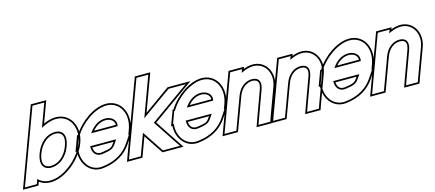

<svg xmlns="http://www.w3.org/2000/svg" viewBox="-78 -1485 4972 2193"><g transform="rotate(-15 2408.0 -389.0)"><path d="M172.2 -6.1 151.6 50H11.6L37.4 -20L133.6 -281L309.9 -759L335.7 -829H475.7L449.9 -759L375.1 -556.1C435.4 -591.4 498.6 -612.6 556.1 -613C715.1 -613 797.3 -451 733.6 -281C670.6 -110 471.2 51 311.6 50C254.1 50 206.5 29 172.2 -6.1ZM273.6 -281C230.1 -163 267.8 -89 363.2 -90C459.2 -90 550.7 -162 593.6 -281C637.5 -400 600.1 -472 504.4 -473C408.4 -473 317.5 -400 273.6 -281ZM180.9 28.1C217.6 55.6 261 70 311.5 70C482.6 71.1 686.8 -96.2 752.4 -274C767.7 -315 775.2 -356 775.3 -394.7C775.6 -525.2 691.3 -633 556 -633C509 -632.7 458.6 -619.1 411.7 -597.7L504.4 -849H321.8L-17.1 70H165.5ZM292.4 -274.1C334.3 -387.6 419.3 -453 504.3 -453C520.1 -452.8 533.8 -450.4 544.8 -446.4C589 -430.3 609.4 -381.6 574.8 -287.9C534 -174.4 448.7 -110 363.1 -110C346.8 -109.8 333.4 -112.1 322.2 -116.1C278.8 -131.8 258.3 -181.6 292.4 -274.1Z M903.5 -351H1214.4C1232.5 -400 1195.1 -472 1099.4 -473C1024.8 -473 952.7 -428 903.5 -351ZM711.8 -211H702.8L728.6 -281L754.4 -351H762.2C846.8 -494.4 1015.3 -612.1 1151.1 -613C1310.1 -613 1391.7 -452 1328.6 -281L1307.2 -223H1314.2L1254 -133C1189.6 -37 1086.6 31 932.9 49C786.7 68 693.6 -63.3 711.8 -211ZM1160.2 -211H852.9C847.5 -131 892.7 -79.5 964.8 -89H965.8C1076.4 -104 1097.1 -117 1134.8 -173ZM942.8 -371C987.4 -424.5 1043.3 -453 1099.3 -453C1103 -453 1107 -452.8 1110.6 -452.5C1177 -447.1 1201.4 -402.9 1198.6 -371ZM689.9 -191C688.9 -170.4 689.6 -154.2 691.9 -136C707.6 -12.8 801 86.3 935.4 68.8C1093.8 50.3 1203 -21 1270.7 -121.9L1351.7 -243H1335.9L1347.4 -274.1C1362.6 -315.4 1369.9 -356.4 1370 -395.2C1370.2 -525.8 1286.3 -633 1151 -633C1007.8 -632.1 840 -514.1 750.9 -371H740.5L674.1 -191ZM1122.8 -191 1118.2 -184.2C1083.3 -132.3 1071.6 -123.6 964.5 -109H963.5L962.2 -108.8C959.3 -108.5 956.5 -108.2 953.8 -108C905.6 -105.4 875.5 -135.4 872.6 -191Z M1532.8 -360 1859.7 -593 1888.1 -613H2089.1L1920.8 -493L1625 -282L1764.8 -70L1844.6 50H1643.6L1629.9 30L1475.2 -203.9L1407.4 -20L1381.6 50H1241.6L1267.4 -20L1338.2 -212L1389.8 -352L1539.9 -759L1565.7 -829H1705.7L1679.9 -759ZM1574 -414 1734.4 -849H1551.8L1212.9 70H1395.5L1480.3 -159.9L1613.3 41.1L1633 70H1881.9L1781.5 -81L1652.3 -276.9L2151.5 -633H1881.7L1848.1 -609.3Z M2033.5 -351H2344.4C2362.5 -400 2325.1 -472 2229.4 -473C2154.8 -473 2082.7 -428 2033.5 -351ZM1841.8 -211H1832.8L1858.6 -281L1884.4 -351H1892.2C1976.8 -494.4 2145.3 -612.1 2281.1 -613C2440.1 -613 2521.7 -452 2458.6 -281L2437.2 -223H2444.2L2384 -133C2319.6 -37 2216.6 31 2062.9 49C1916.7 68 1823.6 -63.3 1841.8 -211ZM2290.2 -211H1982.9C1977.5 -131 2022.7 -79.5 2094.8 -89H2095.8C2206.4 -104 2227.1 -117 2264.8 -173ZM2072.8 -371C2117.4 -424.5 2173.3 -453 2229.3 -453C2233 -453 2237 -452.8 2240.6 -452.5C2307 -447.1 2331.4 -402.9 2328.6 -371ZM1819.9 -191C1818.9 -170.4 1819.6 -154.2 1821.9 -136C1837.6 -12.8 1931 86.3 2065.4 68.8C2223.8 50.3 2333 -21 2400.7 -121.9L2481.7 -243H2465.9L2477.4 -274.1C2492.6 -315.4 2499.9 -356.4 2500 -395.2C2500.2 -525.8 2416.3 -633 2281 -633C2137.8 -632.1 1970 -514.1 1880.9 -371H1870.5L1804.1 -191ZM2252.8 -191 2248.2 -184.2C2213.3 -132.3 2201.6 -123.6 2094.5 -109H2093.5L2092.2 -108.8C2089.3 -108.5 2086.5 -108.2 2083.8 -108C2035.6 -105.4 2005.5 -135.4 2002.6 -191Z M2741 -572.2C2789.9 -597.6 2840.3 -612.7 2886.1 -613C3027.1 -613 3105.1 -472 3050.2 -326L2937.4 -20L2912.2 51H2773.2L2798 -19L2910.2 -326C2944.5 -419 2914.1 -472 2834.4 -473C2755.4 -473 2684.5 -419 2650.2 -326L2624.4 -256L2537.4 -20L2511.6 50H2371.6L2397.4 -20L2484.4 -256L2510.2 -326L2590.2 -543L2616.1 -613H2756.1ZM2776.3 -610.1 2784.8 -633H2602.1L2342.9 70H2525.5L2669 -319.1C2701.1 -406.1 2765.5 -453 2834.3 -453C2848.5 -452.8 2860.6 -450.7 2869.9 -447.2C2902.1 -435.4 2917.5 -403.5 2891.4 -332.9L2779.2 -25.8L2744.9 71H2926.3L2956.2 -13.2L3069 -319C3081.7 -352.9 3087.8 -387 3087.9 -419.4C3088.1 -535.8 3008.6 -633 2886 -633C2850.2 -632.7 2812.6 -624.1 2776.3 -610.1Z M3316 -572.2C3364.9 -597.6 3415.3 -612.7 3461.1 -613C3602.1 -613 3680.1 -472 3625.2 -326L3512.4 -20L3487.2 51H3348.2L3373 -19L3485.2 -326C3519.5 -419 3489.1 -472 3409.4 -473C3330.4 -473 3259.5 -419 3225.2 -326L3199.4 -256L3112.4 -20L3086.6 50H2946.6L2972.4 -20L3059.4 -256L3085.2 -326L3165.2 -543L3191.1 -613H3331.1ZM3351.3 -610.1 3359.8 -633H3177.1L2917.9 70H3100.5L3244 -319.1C3276.1 -406.1 3340.5 -453 3409.3 -453C3423.5 -452.8 3435.6 -450.7 3444.9 -447.2C3477.1 -435.4 3492.5 -403.5 3466.4 -332.9L3354.2 -25.8L3319.9 71H3501.3L3531.2 -13.2L3644 -319C3656.7 -352.9 3662.8 -387 3662.9 -419.4C3663.1 -535.8 3583.6 -633 3461 -633C3425.2 -632.7 3387.6 -624.1 3351.3 -610.1Z M3778.5 -351H4089.4C4107.5 -400 4070.1 -472 3974.4 -473C3899.8 -473 3827.7 -428 3778.5 -351ZM3586.8 -211H3577.8L3603.6 -281L3629.4 -351H3637.2C3721.8 -494.4 3890.3 -612.1 4026.1 -613C4185.1 -613 4266.7 -452 4203.6 -281L4182.2 -223H4189.2L4129 -133C4064.6 -37 3961.6 31 3807.9 49C3661.7 68 3568.6 -63.3 3586.8 -211ZM4035.2 -211H3727.9C3722.5 -131 3767.7 -79.5 3839.8 -89H3840.8C3951.4 -104 3972.1 -117 4009.8 -173ZM3817.8 -371C3862.4 -424.5 3918.3 -453 3974.3 -453C3978 -453 3982 -452.8 3985.6 -452.5C4052 -447.1 4076.4 -402.9 4073.6 -371ZM3564.9 -191C3563.9 -170.4 3564.6 -154.2 3566.9 -136C3582.6 -12.8 3676 86.3 3810.4 68.8C3968.8 50.3 4078 -21 4145.7 -121.9L4226.7 -243H4210.9L4222.4 -274.1C4237.6 -315.4 4244.9 -356.4 4245 -395.2C4245.2 -525.8 4161.3 -633 4026 -633C3882.8 -632.1 3715 -514.1 3625.9 -371H3615.5L3549.1 -191ZM3997.8 -191 3993.2 -184.2C3958.3 -132.3 3946.6 -123.6 3839.5 -109H3838.5L3837.2 -108.8C3834.3 -108.5 3831.5 -108.2 3828.8 -108C3780.6 -105.4 3750.5 -135.4 3747.6 -191Z M4486 -572.2C4534.9 -597.6 4585.3 -612.7 4631.1 -613C4772.1 -613 4850.1 -472 4795.2 -326L4682.4 -20L4657.2 51H4518.2L4543 -19L4655.2 -326C4689.5 -419 4659.1 -472 4579.4 -473C4500.4 -473 4429.5 -419 4395.2 -326L4369.4 -256L4282.4 -20L4256.6 50H4116.6L4142.4 -20L4229.4 -256L4255.2 -326L4335.2 -543L4361.1 -613H4501.1ZM4521.3 -610.1 4529.8 -633H4347.1L4087.9 70H4270.5L4414 -319.1C4446.1 -406.1 4510.5 -453 4579.3 -453C4593.5 -452.8 4605.6 -450.7 4614.9 -447.2C4647.1 -435.4 4662.5 -403.5 4636.4 -332.9L4524.2 -25.8L4489.9 71H4671.3L4701.2 -13.2L4814 -319C4826.7 -352.9 4832.8 -387 4832.9 -419.4C4833.1 -535.8 4753.6 -633 4631 -633C4595.2 -632.7 4557.6 -624.1 4521.3 -610.1Z"/></g></svg>

Font: Nordica Plus
Style: NordicaClassicRgOblOl
Weight: 500
Version: Version 1.01